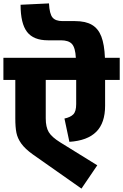

<svg xmlns="http://www.w3.org/2000/svg" viewBox="-40 -1036 724 1129"><path d="M664 -566H578V-414Q578 -313 526 -261Q474 -209 368 -202L339 -339Q373 -346 390.5 -363Q408 -380 408 -424V-566H229V-340Q229 -289 246.5 -259.5Q264 -230 314 -199L532 -64L439 73L153 -128Q107 -161 85 -192Q63 -223 56.5 -255.5Q50 -288 50 -340V-566H-20V-696H406Q403 -755 383.5 -777Q364 -799 318 -799H242Q157 -799 119 -848.5Q81 -898 81 -1008L248 -1016Q251 -955 268.5 -933.5Q286 -912 327 -912H400Q463 -912 500.5 -890Q538 -868 556 -821Q574 -774 577 -696H664Z"/></svg>

Font: FiraGO Heavy
Style: Regular
Weight: 900
Designer: bBox Type
Foundry: bBox Type GmbH
Version: Version 1.001